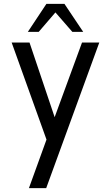

<svg xmlns="http://www.w3.org/2000/svg" viewBox="-20 -719 572 989"><path d="M402.5 -500H491.5L218 250H129L219.5 0L40 -500H132L261.5 -115.5ZM312 -699 408.5 -555H352.5L265.5 -655L179.5 -555H123.5L219 -699Z"/></svg>

Font: Urbanist Medium
Style: Regular
Weight: 500
Designer: Corey Hu
Foundry: Corey Hu
Version: Version 1.321; ttfautohint (v1.8.4.7-5d5b)